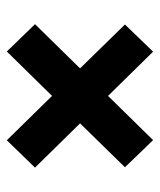

<svg xmlns="http://www.w3.org/2000/svg" viewBox="27 -534 471 566"><g transform="rotate(90 263.0 -251.5)"><path d="M182.1 -251.5 52.7 -383.8 132.8 -466.8 263.2 -334 393.6 -466.8 473.6 -383.8 344.2 -251.5 474.6 -118.7 394 -35.6 263.2 -168.9 132.3 -35.6 51.8 -118.7Z"/></g></svg>

Font: Vazirmatn UI FD ExtraBold
Style: Regular
Weight: 800
Designer: Saber Rastikerdar
Foundry: Saber Rastikerdar
Version: Version 33.003